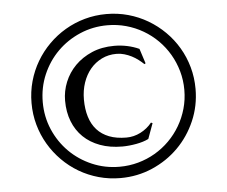

<svg xmlns="http://www.w3.org/2000/svg" viewBox="-50 -732 946 800"><g transform="rotate(-5 423.0 -332.0)"><path d="M80.1 -332Q80.1 -379.4 92.3 -423.1Q104.5 -466.8 127 -504.9Q149.4 -543 180.7 -574.2Q211.9 -605.5 250 -627.9Q288.1 -650.4 331.8 -662.6Q375.5 -674.8 422.9 -674.8Q470.2 -674.8 513.9 -662.6Q557.6 -650.4 595.7 -627.9Q633.8 -605.5 665.3 -574.2Q696.8 -543 719.2 -504.9Q741.7 -466.8 753.9 -423.1Q766.1 -379.4 766.1 -332Q766.1 -261.2 739 -198.7Q711.9 -136.2 665.3 -89.6Q618.7 -43 556.2 -15.9Q493.7 11.2 422.9 11.2Q375.5 11.2 331.8 -1Q288.1 -13.2 250 -35.6Q211.9 -58.1 180.7 -89.6Q149.4 -121.1 127 -159.2Q104.5 -197.3 92.3 -241Q80.1 -284.7 80.1 -332ZM567.9 -456.1 563 -453.1Q552.7 -462.9 540.3 -472.4Q527.8 -481.9 513.4 -489.3Q499 -496.6 483.2 -501.2Q467.3 -505.9 450.2 -505.9Q416.5 -505.9 388.7 -492.2Q360.8 -478.5 340.8 -454.6Q320.8 -430.7 309.8 -398.2Q298.8 -365.7 298.8 -328.1Q298.8 -287.6 308.8 -255.4Q318.8 -223.1 338.9 -200.9Q358.9 -178.7 389.6 -166.7Q420.4 -154.8 461.9 -154.8Q492.7 -154.8 521 -169.2Q549.3 -183.6 568.8 -208L575.2 -205.1L551.8 -141.1Q541.5 -135.7 528.1 -131.6Q514.6 -127.4 500 -124.8Q485.4 -122.1 470.2 -120.6Q455.1 -119.1 441.9 -119.1Q389.6 -119.1 348.6 -134.3Q307.6 -149.4 279.1 -177Q250.5 -204.6 235.4 -243.4Q220.2 -282.2 220.2 -330.1Q220.2 -370.1 235.6 -408Q251 -445.8 280 -475.1Q309.1 -504.4 350.3 -522.2Q391.6 -540 443.8 -540Q471.7 -540 498 -534.4Q524.4 -528.8 547.9 -518.1ZM127 -332Q127 -271 150.1 -217Q173.3 -163.1 213.6 -122.8Q253.9 -82.5 307.9 -59.3Q361.8 -36.1 422.9 -36.1Q463.4 -36.1 501.2 -46.6Q539.1 -57.1 572 -76.4Q605 -95.7 632.1 -122.8Q659.2 -149.9 678.5 -182.9Q697.8 -215.8 708.5 -253.4Q719.2 -291 719.2 -332Q719.2 -372.6 708.5 -410.4Q697.8 -448.2 678.5 -481.2Q659.2 -514.2 632.1 -541.3Q605 -568.4 572 -587.6Q539.1 -606.9 501.2 -617.4Q463.4 -627.9 422.9 -627.9Q361.8 -627.9 307.9 -604.7Q253.9 -581.5 213.6 -541.3Q173.3 -501 150.1 -447Q127 -393.1 127 -332Z"/></g></svg>

Font: Romanesco
Style: Regular
Weight: 400
Designer: Astigmatic (AOETI)
Foundry: Astigmatic (AOETI)
Version: Version 1.000